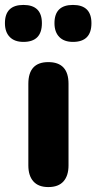

<svg xmlns="http://www.w3.org/2000/svg" viewBox="-51 -751 391 779"><path d="M145 8Q105 8 84.5 -15Q64 -38 64 -80V-411Q64 -499 145 -499Q227 -499 227 -411V-80Q227 -38 206.5 -15Q186 8 145 8ZM245 -581Q209 -581 189.5 -601Q170 -621 170 -657Q170 -731 245 -731Q320 -731 320 -657Q320 -581 245 -581ZM44 -581Q8 -581 -11.5 -601Q-31 -621 -31 -657Q-31 -731 44 -731Q119 -731 119 -657Q119 -581 44 -581Z"/></svg>

Font: Chiron GoRound TC EB
Style: Regular
Weight: 700
Designer: Ryoko NISHIZUKA 西塚涼子 (kana, bopomofo & ideographs); Paul D. Hunt (Latin, Greek & Cyrillic); Sandoll Communications 산돌커뮤니
Foundry: Adobe
Version: Version 1.000;hotconv 1.1.1;makeotfexe 2.6.0